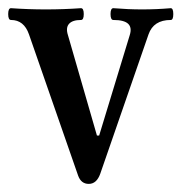

<svg xmlns="http://www.w3.org/2000/svg" viewBox="-21 -438 443 469"><path d="M195.8 11.2Q177.2 11.2 169.9 -8.8L49.8 -354Q37.6 -389.2 5.9 -389.2Q-1 -389.2 -1 -403.6Q-1 -418 5.9 -418Q48.8 -415 90.8 -415Q133.8 -415 176.8 -418Q183.6 -418 183.6 -403.6Q183.6 -389.2 176.8 -389.2Q155.8 -389.2 147.5 -379.6Q139.2 -370.1 145 -352.1L215.8 -106.9H221.2L295.9 -352.1Q301.8 -370.6 292 -379.9Q282.2 -389.2 255.9 -389.2Q249 -389.2 249 -403.6Q249 -418 255.9 -418Q292 -415 326.2 -415Q361.3 -415 396 -418Q402.3 -418 402.3 -403.6Q402.3 -389.2 396 -389.2Q354 -389.2 341.8 -354L224.1 -14.2Q215.3 11.2 195.8 11.2Z"/></svg>

Font: Junicode SmCond Medium
Style: Regular
Weight: 500
Width: 4
Designer: Peter S. Baker
Version: Version 2.206